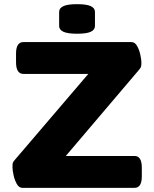

<svg xmlns="http://www.w3.org/2000/svg" viewBox="-20 -902 740 922"><path d="M87 0Q71 0 60.5 -19Q50 -38 45 -61.5Q40 -85 40 -98Q40 -106 40.5 -114.5Q41 -123 51 -134L404 -547H93Q57 -547 57 -603V-645Q57 -700 93 -700H611Q628 -700 638.5 -681Q649 -662 654 -638.5Q659 -615 659 -602Q659 -591 657.5 -583.5Q656 -576 647 -566L296 -153H626Q661 -153 661 -97V-55Q661 0 626 0ZM350 -740Q305 -740 284.5 -749.5Q264 -759 264 -777V-845Q264 -863 284.5 -872.5Q305 -882 350 -882Q396 -882 416 -872.5Q436 -863 436 -845V-777Q436 -759 416 -749.5Q396 -740 350 -740Z"/></svg>

Font: Asap Expanded ExtraBold
Style: Regular
Weight: 800
Width: 7
Designer: Pablo Cosgaya
Foundry: Omnibus-Type
Version: Version 3.001; ttfautohint (v1.8.4.7-5d5b)